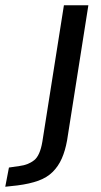

<svg xmlns="http://www.w3.org/2000/svg" viewBox="-133 -517 383 730"><path d="M-113 193 -99 120 -58 114Q-26 110 -3.5 92.5Q19 75 28 22L110 -497H203L122 17Q115 56 102 85.5Q89 115 67.5 136.5Q46 158 13 170Q-20 182 -67 188Z"/></svg>

Font: Nunito Sans 7pt Condensed Medium
Style: Italic
Weight: 500
Width: 3
Italic angle: -9°
Designer: Vernon Adams
Foundry: Vernon Adams
Version: Version 3.101;gftools[0.9.27]